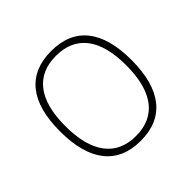

<svg xmlns="http://www.w3.org/2000/svg" viewBox="-173 -888 1077 1077"><g transform="rotate(-45 365.5 -350.0)"><path d="M365 6Q226 6 154 -85Q82 -176 82 -352Q82 -527 154 -616.5Q226 -706 365 -706Q505 -706 577 -616.5Q649 -527 649 -352Q649 -176 577 -85Q505 6 365 6ZM365 -32Q484 -32 545.5 -113.5Q607 -195 607 -352Q607 -508 545.5 -588Q484 -668 365 -668Q247 -668 185.5 -588Q124 -508 124 -352Q124 -195 185.5 -113.5Q247 -32 365 -32Z"/></g></svg>

Font: Asap Thin
Style: Regular
Weight: 250
Designer: Pablo Cosgaya
Foundry: Omnibus-Type
Version: Version 3.001